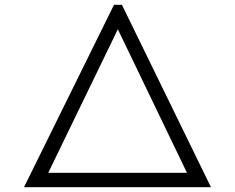

<svg xmlns="http://www.w3.org/2000/svg" viewBox="-20 -780 979 800"><path d="M859 0 488 -760H455L80 0ZM181 -60 471 -658 759 -60Z"/></svg>

Font: Gully Light
Style: Regular
Weight: 300
Designer: jaikishan Patel
Foundry: MagicType
Version: Version 1.000;Glyphs 3.2 (3242)